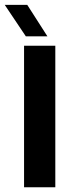

<svg xmlns="http://www.w3.org/2000/svg" viewBox="-53 -794 304 814"><path d="M49 0V-600H181.5V0ZM56.5 -640 -33 -773.5H62.5L148 -640Z"/></svg>

Font: Big Shoulders Stencil Text ExtraBold
Style: Regular
Weight: 800
Designer: Patric King
Foundry: XO Type Co
Version: Version 1.000